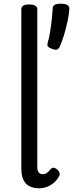

<svg xmlns="http://www.w3.org/2000/svg" viewBox="-20 -998 394 1035"><path d="M193 17Q142 17 118.5 -10Q95 -37 95 -88V-948Q95 -961 105.5 -967.5Q116 -974 137 -974Q159 -974 170 -967.5Q181 -961 181 -948V-99Q181 -77 189 -68Q197 -59 210 -59Q220 -59 227 -62.5Q234 -66 241 -73Q248 -80 255 -88Q262 -95 271 -93.5Q280 -92 290 -83Q297 -76 300.5 -66.5Q304 -57 299 -49Q288 -28 271 -13.5Q254 1 234 9Q214 17 193 17ZM262 -734Q245 -740 239 -747Q233 -754 237 -767Q244 -789 249.5 -823Q255 -857 259 -892.5Q263 -928 264 -953Q264 -964 273.5 -971Q283 -978 307 -978Q332 -978 343 -971Q354 -964 354 -953Q353 -926 345 -887.5Q337 -849 325.5 -810.5Q314 -772 301 -744Q297 -737 290.5 -732Q284 -727 262 -734Z"/></svg>

Font: Playwrite IT Trad
Style: Regular
Weight: 400
Designer: Veronika Burian, José Scaglione
Foundry: TypeTogether
Version: Version 1.002